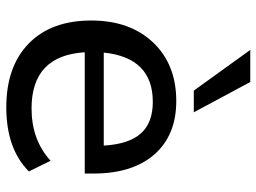

<svg xmlns="http://www.w3.org/2000/svg" viewBox="-126 -706 842 631"><g transform="rotate(90 295.5 -391.0)"><path d="M333 9.8Q199.2 9.8 123.5 -64Q47.9 -137.7 47.9 -269.5Q47.9 -396.5 120.1 -472.7Q192.4 -548.8 312.5 -548.8Q424.8 -548.8 487.8 -477.1Q550.8 -405.3 550.8 -277.3V-248H152.3Q163.1 -73.2 336.9 -73.2Q440.4 -73.2 508.8 -135.7L543.9 -64.5Q469.7 9.8 333 9.8ZM144.5 -792H250L349.6 -606.4H278.3ZM153.3 -310.5H459Q454.1 -393.6 418.9 -432.6Q383.8 -471.7 315.4 -471.7Q169.9 -471.7 153.3 -310.5Z"/></g></svg>

Font: Min Sans Medium
Style: Regular
Weight: 500
Designer: Jinseong-Kim, NotoSansCJK, Nunito
Foundry: Jinseong-Kim
Version: Version 1.400;Glyphs 3.1.2 (3151)